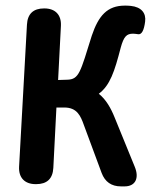

<svg xmlns="http://www.w3.org/2000/svg" viewBox="-20 -618 553 684"><path d="M170 -20 181 -235H209C254 -235 267 -206 279 -172L342 -2C354 30 377 46 411 46H424C462 46 477 17 460 -24L389 -198C375 -233 358 -263 332 -284C372 -314 388 -363 410 -448C421 -488 431 -498 454 -498C459 -498 466 -497 473 -496C485 -495 493 -510 497 -541C501 -571 484 -593 446 -597C438 -598 430 -598 425 -598C362 -598 331 -562 307 -491C266 -360 262 -335 219 -334L187 -333L197 -526C199 -565 177 -588 138 -588H137C99 -588 78 -569 76 -530L48 -24C46 15 68 38 107 38H109C147 38 168 19 170 -20Z"/></svg>

Font: 寒蝉团圆体 Round
Style: Regular
Weight: 500
Designer: 寒蝉字型
Version: Version 2.700;Glyphs 3.1.1 (3135)